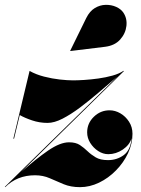

<svg xmlns="http://www.w3.org/2000/svg" viewBox="-60 -762 582 792"><path d="M373.5 -569 230 -551.5 229.5 -552.5 296 -688Q310 -716 331.2 -728.8Q352.5 -741.5 375.8 -742Q399 -742.5 418.8 -733.8Q438.5 -725 448.5 -710.5Q465 -686.5 461.5 -655.2Q458 -624 435.8 -599Q413.5 -574 373.5 -569ZM-5 -190 62 -469.5Q88.5 -454.5 121.8 -446Q155 -437.5 186.8 -434Q218.5 -430.5 241.5 -430.5Q259.5 -430.5 287.2 -432.2Q315 -434 345.8 -438.2Q376.5 -442.5 404.2 -450.2Q432 -458 449.5 -470L451 -468.5L28 -53Q89 -107 138.5 -141Q188 -175 225 -175Q252.5 -175 269.5 -163.8Q286.5 -152.5 301.2 -138.2Q316 -124 335 -112.8Q354 -101.5 385.5 -101.5Q422 -101.5 450.2 -122Q478.5 -142.5 483 -192.5Q475 -164.5 446.8 -145.2Q418.5 -126 386.5 -126Q365 -126 345 -139Q325 -152 312.2 -172.5Q299.5 -193 299.5 -216Q299.5 -253.5 327 -280.2Q354.5 -307 392 -307Q415 -307 436.5 -294.5Q458 -282 472.2 -260Q486.5 -238 486.5 -210Q486.5 -169 468 -129.8Q449.5 -90.5 418.2 -58.8Q387 -27 348.5 -8.5Q310 10 270 10Q232 10 202.5 -2.2Q173 -14.5 145.2 -26.8Q117.5 -39 84.5 -39Q10.5 -39 -38.5 10L-40 8.5L424.5 -446.5Q386 -414 346.8 -380.2Q307.5 -346.5 269.8 -318.2Q232 -290 198 -272.5Q164 -255 136 -255Q103 -255 72 -265.5Q41 -276 21.5 -287.5L-2 -190Z"/></svg>

Font: Bodoni* 72pt Fatface
Style: Italic
Weight: 900
Italic angle: -13°
Version: Version 2.3